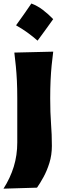

<svg xmlns="http://www.w3.org/2000/svg" viewBox="-32 -873 377 1116"><path d="M150.4 -852.6Q185.9 -839.2 217.6 -815Q249.3 -790.8 277.2 -761.8Q255.2 -731.2 232.6 -699.8Q210.1 -668.4 186.4 -636.7Q159 -660.8 127.9 -683.4Q96.7 -706 61.3 -725.8Q84.9 -758.1 106.9 -789.7Q129 -821.4 150.4 -852.6ZM-11.7 223.6Q27.3 162.6 47.9 96.2Q68.4 29.8 68.4 -44.9V-300.8Q68.4 -358.9 66.2 -403.8Q64 -448.7 60.1 -488Q56.2 -527.3 51.3 -567.4L277.3 -572.8Q272 -532.2 268.1 -492.2Q264.2 -452.1 262 -406Q259.8 -359.9 259.8 -300.8Q259.8 -218.3 264.6 -155Q269.5 -91.8 269.5 -24.9Q269.5 28.3 255.1 74.2Q240.7 120.1 220.7 156.5Q200.7 192.9 183.1 217.8Z"/></svg>

Font: Pinar-FD ExtraBold
Style: Regular
Weight: 800
Designer: Amin Abedi
Version: Version 3.000